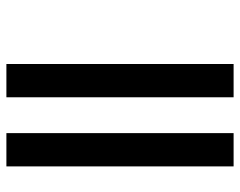

<svg xmlns="http://www.w3.org/2000/svg" viewBox="-95 -623 750 600"><g transform="rotate(90 280.0 -323.0)"><path d="M396 32V-678H500V32ZM180 32V-678H284V32Z"/></g></svg>

Font: Akshar Light Medium
Style: Regular
Weight: 500
Version: Version 1.100